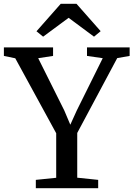

<svg xmlns="http://www.w3.org/2000/svg" viewBox="-34 -993 704 1013"><path d="M262.5 -55V-290L46.5 -685.5L-13.5 -698V-743H246V-698L167.5 -686L305 -410.5L337 -335L371 -410L508 -686L425 -698V-743H650V-698L584.5 -686.5L373.5 -291.5V-55.5L484 -44V0H155V-44ZM286.5 -973H369.5L497 -828.5L462 -799.5L328 -899L193.5 -799.5L158.5 -828Z"/></svg>

Font: Merriweather Text
Style: Regular
Weight: 400
Designer: Eben Sorkin
Foundry: Eben Sorkin
Version: Version 2.100; ttfautohint (v1.7.19-72a1) -l 8 -r 50 -G 200 